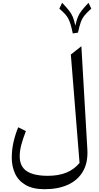

<svg xmlns="http://www.w3.org/2000/svg" viewBox="-20 -1084 712 1379"><path d="M540 -849.6 502.9 -843.8Q494.6 -882.8 487.1 -908.2Q479.5 -933.6 469.7 -951.7Q460 -969.7 444.8 -985.6Q429.7 -1001.5 406.2 -1022L426.3 -1064Q458 -1030.8 475.6 -1008.3Q493.2 -985.8 503.2 -961.9Q513.2 -938 521 -899.9Q529.3 -937.5 539.1 -961.4Q548.8 -985.4 566.4 -1007.8Q584 -1030.3 615.7 -1064L635.7 -1022Q605 -994.6 587.9 -973.9Q570.8 -953.1 560.5 -925.5Q550.3 -897.9 540 -849.6ZM564.5 -752 607.4 -10.7Q612.8 83 576.2 146.5Q539.6 210 469 242.4Q398.4 274.9 300.3 274.9Q215.3 274.9 163.3 244.1Q111.3 213.4 87.9 162.1Q64.5 110.8 64.5 49.8Q64.5 -8.3 76.9 -63Q89.4 -117.7 110.8 -169.9L166 -142.6Q144 -86.4 132.8 -43.2Q121.6 0 121.6 38.1Q121.6 111.8 172.1 145.3Q222.7 178.7 323.7 178.7Q399.4 178.7 455.6 156.2Q511.7 133.8 551.3 86.4L488.8 -692.4Z"/></svg>

Font: Pinar DS2-Regular
Style: Regular
Weight: 400
Designer: Amin Abedi
Version: Version 2.000